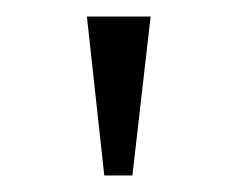

<svg xmlns="http://www.w3.org/2000/svg" viewBox="-20 -762 287 232"><path d="M140 -550H106L85 -742H162Z"/></svg>

Font: Morrison Thin
Style: Regular
Weight: 100
Designer: Pablo Impallari, Rodrigo Fuenzalida (Modified by Dan O. Williams)
Version: Version 0.03;June 6, 2019;FontCreator 11.5.0.2425 64-bit; tt